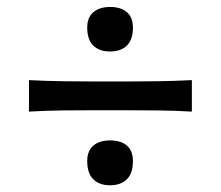

<svg xmlns="http://www.w3.org/2000/svg" viewBox="-20 -597 644 560"><path d="M300.8 -446.8Q270 -446.8 252.2 -463.9Q234.4 -481 234.4 -516.6Q234.4 -546.4 252.4 -561.5Q270.5 -576.7 301.3 -576.7Q332.5 -576.7 350.1 -561.5Q367.7 -546.4 367.7 -516.6Q367.7 -481 349.9 -463.9Q332 -446.8 300.8 -446.8ZM64.5 -271.5V-363.3Q114.7 -360.8 161.9 -360.1Q209 -359.4 250 -359.4H354Q395 -359.4 442.1 -360.1Q489.3 -360.8 539.6 -363.3V-271.5Q489.3 -274.4 442.1 -274.9Q395 -275.4 354 -275.4H250Q209 -275.4 161.9 -274.9Q114.7 -274.4 64.5 -271.5ZM300.8 -56.6Q270 -56.6 252.2 -74Q234.4 -91.3 234.4 -127.4Q234.4 -157.2 252.4 -172.4Q270.5 -187.5 301.3 -187.5Q332.5 -187.5 350.1 -172.4Q367.7 -157.2 367.7 -127.4Q367.7 -91.3 349.9 -74Q332 -56.6 300.8 -56.6Z"/></svg>

Font: Pinar Medium
Style: Regular
Weight: 500
Designer: Amin Abedi
Version: Version 3.000